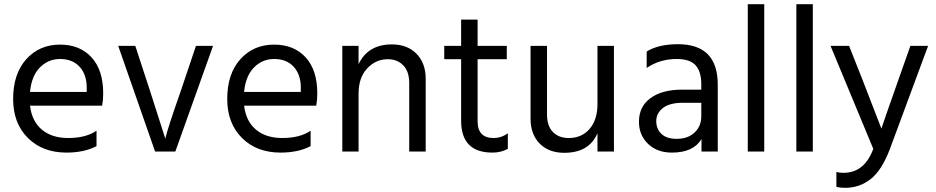

<svg xmlns="http://www.w3.org/2000/svg" viewBox="-20 -727 4489 921"><path d="M443 -26Q384 5 299 5Q184 5 113.5 -65.5Q43 -136 43 -252Q43 -373 106 -443Q169 -513 268 -513Q363 -513 419 -452Q475 -391 475 -279Q475 -247 470 -220H124Q133 -145 181 -105Q229 -65 307 -65Q392 -65 443 -100ZM268 -444Q211 -444 171 -403Q131 -362 124 -286H396V-306Q396 -369 362 -406.5Q328 -444 268 -444Z M821 0H724L547 -507H629L699 -293L773 -62Q782 -105 848 -293L920 -507H1002Z M1470 -26Q1411 5 1326 5Q1211 5 1140.5 -65.5Q1070 -136 1070 -252Q1070 -373 1133 -443Q1196 -513 1295 -513Q1390 -513 1446 -452Q1502 -391 1502 -279Q1502 -247 1497 -220H1151Q1160 -145 1208 -105Q1256 -65 1334 -65Q1419 -65 1470 -100ZM1295 -444Q1238 -444 1198 -403Q1158 -362 1151 -286H1423V-306Q1423 -369 1389 -406.5Q1355 -444 1295 -444Z M2022 0H1943V-328Q1943 -384 1914.5 -413.5Q1886 -443 1840 -443Q1783 -443 1741.5 -399Q1700 -355 1700 -277V0H1622V-507H1700V-419Q1745 -514 1860 -514Q1934 -514 1978 -469Q2022 -424 2022 -349Z M2416 -13Q2383 5 2342 5Q2192 5 2192 -148V-443H2111V-507H2192V-633H2271V-507H2411V-443H2271V-146Q2271 -65 2347 -65Q2386 -65 2416 -88Z M2925 0H2846V-88Q2806 6 2687 6Q2612 6 2568.5 -38.5Q2525 -83 2525 -158V-507H2604V-178Q2604 -123 2632 -94Q2660 -65 2708 -65Q2771 -65 2808.5 -109Q2846 -153 2846 -228V-507H2925Z M3226 -61Q3280 -61 3312 -91.5Q3344 -122 3344 -169V-234H3256Q3192 -234 3160 -209Q3128 -184 3128 -146Q3128 -108 3153 -84.5Q3178 -61 3226 -61ZM3345 -60Q3306 5 3203 5Q3132 5 3088.5 -37Q3045 -79 3045 -143Q3045 -216 3100.5 -256.5Q3156 -297 3252 -297H3344V-323Q3344 -383 3317 -413.5Q3290 -444 3226 -444Q3145 -444 3082 -401V-480Q3139 -515 3232 -515Q3423 -515 3423 -321V0H3345Z M3646 0H3567V-707H3646Z M3879 0H3800V-707H3879Z M4249 -13Q4210 90 4156.5 132Q4103 174 4034 174Q4008 174 3992 169V98Q4007 102 4026 102Q4127 102 4169 -13L3964 -507H4053L4119 -340L4208 -110Q4216 -136 4288 -340L4347 -507H4432Z"/></svg>

Font: Hind Vadodara
Style: Regular
Weight: 400
Designer: Hitesh Malaviya
Foundry: Indian Type Foundry
Version: Version 1.001;PS 1.0;hotconv 1.0.86;makeotf.lib2.5.63406; tt